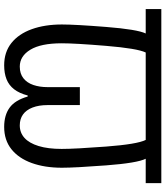

<svg xmlns="http://www.w3.org/2000/svg" viewBox="42 -796 775 898"><g transform="rotate(90 429.0 -346.5)"><path d="M285 21Q223 21 180.5 -13Q138 -47 116 -108Q94 -169 94 -249Q94 -311 105.5 -456Q117 -601 136 -641H22V-714H836V-641H722Q742 -601 753 -456Q764 -311 764 -249Q764 -169 742 -108Q720 -47 677.5 -13Q635 21 573 21Q518 21 483 -4.5Q448 -30 431 -89H426Q416 -50 397 -25.5Q378 -1 350 10Q322 21 285 21ZM291 -52Q324 -52 345.5 -69Q367 -86 377 -115.5Q387 -145 387 -182V-333H471V-182Q471 -141 482.5 -111.5Q494 -82 515 -67Q536 -52 566 -52Q600 -52 624.5 -74Q649 -96 662.5 -140Q676 -184 676 -248Q676 -311 665 -456Q654 -601 634 -641H225Q206 -601 194 -456Q182 -311 182 -248Q182 -151 212 -101.5Q242 -52 291 -52Z"/></g></svg>

Font: uoriya85
Style: Book
Weight: 400
Designer: Jelle Bosma - Monotype Design Team
Foundry: Monotype Imaging Inc.
Version: Version 2.003